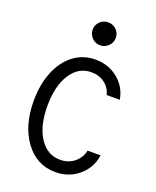

<svg xmlns="http://www.w3.org/2000/svg" viewBox="-171 -1046 942 1156"><g transform="rotate(20 300.0 -468.5)"><path d="M465.8 -178.2H548.8Q537.6 -95.7 475.1 -43Q412.6 9.8 326.2 9.8Q207 9.8 132.6 -90.3Q58.1 -190.4 58.1 -350.1Q58.1 -455.6 91.8 -537.6Q125.5 -619.6 186 -664.8Q246.6 -710 324.2 -710Q407.7 -710 469 -660.2Q530.3 -610.4 543 -532.2H459Q448.2 -576.7 412.1 -603.3Q376 -629.9 327.1 -629.9Q244.6 -629.9 195.3 -553.2Q146 -476.6 146 -349.1Q146 -221.7 195.6 -145.8Q245.1 -69.8 328.1 -69.8Q379.9 -69.8 417.5 -99.6Q455.1 -129.4 465.8 -178.2ZM245.1 -874Q245.1 -904.3 266.8 -925.5Q288.6 -946.8 318.8 -946.8Q349.6 -946.8 371.3 -925.8Q393.1 -904.8 393.1 -874Q393.1 -843.3 371.3 -821.5Q349.6 -799.8 318.8 -799.8Q288.6 -799.8 266.8 -821.5Q245.1 -843.3 245.1 -874Z"/></g></svg>

Font: CommitMono
Style: Regular
Weight: 400
Monospace: yes
Designer: Eigil Nikolajsen
Foundry: Eigil Nikolajsen
Version: Version 1.143